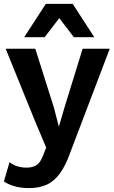

<svg xmlns="http://www.w3.org/2000/svg" viewBox="-21 -750 587 985"><path d="M542 -500 340 31Q316 99 286.5 139.5Q257 180 218.5 197.5Q180 215 127 215Q88 215 55.5 206Q23 197 -1 181L28 82Q63 110 116 110Q145 110 165 98Q185 86 199 50L216 7L161 -123L8 -500H160L255 -200L281 -100L312 -206L403 -500ZM463 -559H358L283 -657L208 -559H103L214 -730H352Z"/></svg>

Font: Work Sans SemiBold
Style: Regular
Weight: 600
Designer: Wei Huang
Foundry: Wei Huang
Version: Version 2.010; ttfautohint (v1.8.3)